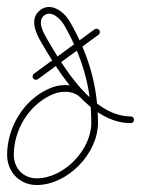

<svg xmlns="http://www.w3.org/2000/svg" viewBox="-20 -511 401 545"><path d="M248.4 -427.7C248.4 -427.7 248.4 -427.7 248.4 -427.7C191.1 -385.7 133.7 -343.7 76.4 -301.7C72.2 -298.6 71.2 -292.6 74.3 -288.4C77.4 -284.2 83.4 -283.2 87.6 -286.3C144.9 -328.3 202.3 -370.3 259.6 -412.3C263.8 -415.4 264.8 -421.4 261.7 -425.6C258.6 -429.8 252.6 -430.8 248.4 -427.7ZM220.8 -248.3C220.8 -248.3 220.8 -248.3 220.8 -248.3C206.5 -263 185.1 -269.5 165 -269.5C147.2 -269.5 132.5 -265.6 116.4 -258.1C45.6 -225.3 0.2 -148.3 0.2 -71.2C0.2 -23.2 35.7 14.2 84.2 14.2C171.9 14.2 258.1 -75.3 258.1 -162C258.1 -268 230.8 -358 178.2 -449.7C178.2 -449.7 178.2 -449.7 178.2 -449.7C178.2 -449.7 178.2 -449.7 178.2 -449.7C162.4 -477.3 125.4 -505.9 94.3 -482.6C94.3 -482.6 94.3 -482.6 94.3 -482.6C94.3 -482.6 94.3 -482.6 94.3 -482.6C63 -458.8 80.9 -418.2 96.8 -391.2C148.1 -303.9 233.6 -161.9 351 -161.5C356.2 -161.5 360.5 -165.7 360.5 -171C360.5 -176.2 356.3 -180.5 351 -180.5C242.6 -180.9 160 -321 113.2 -400.8C103.1 -418.1 84.5 -451.3 105.7 -467.4C105.7 -467.4 105.7 -467.4 105.7 -467.4C105.7 -467.4 105.7 -467.4 105.7 -467.4C126.3 -482.8 152.1 -457 161.8 -440.3C161.8 -440.3 161.8 -440.3 161.8 -440.3C161.8 -440.3 161.8 -440.3 161.8 -440.3C212.6 -351.4 239.1 -264.7 239.1 -162C239.1 -85.7 161.5 -4.8 84.2 -4.8C46.1 -4.8 19.2 -33.6 19.2 -71.2C19.2 -140.9 60.3 -211.1 124.4 -240.9C138 -247.2 150 -250.5 165 -250.5C179.9 -250.5 196.5 -246 207.2 -235.1C210.8 -231.3 216.9 -231.2 220.6 -234.9C224.4 -238.5 224.5 -244.5 220.8 -248.3Z"/></svg>

Font: FRB American Cursive Extralight
Style: Italic
Weight: 200
Italic angle: -25°
Version: Version 2.0;Modular Font Editor K font №1